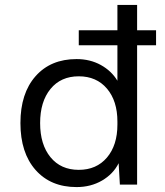

<svg xmlns="http://www.w3.org/2000/svg" viewBox="-20 -750 669 780"><path d="M614 -566H537V0H467L462 -87Q440 -43 394.5 -16.5Q349 10 291 10Q186 10 124.5 -59.5Q63 -129 63 -250Q63 -371 124.5 -440.5Q186 -510 291 -510Q346 -510 389.5 -486Q433 -462 457 -422V-566H300V-627H457V-730H537V-627H614ZM457 -244V-256Q457 -340 414.5 -390Q372 -440 300 -440Q227 -440 185 -388.5Q143 -337 143 -250Q143 -163 185 -111.5Q227 -60 300 -60Q372 -60 414.5 -110Q457 -160 457 -244Z"/></svg>

Font: Work Sans
Style: Regular
Weight: 400
Designer: Wei Huang
Foundry: Wei Huang
Version: Version 1.500; ttfautohint (v1.6)